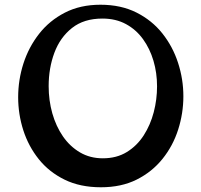

<svg xmlns="http://www.w3.org/2000/svg" viewBox="-20 -779 852 812"><path d="M406.8 13Q319.2 13 253.6 -19Q188 -51 144.2 -105.5Q100.5 -160 78.6 -228Q56.8 -296 56.8 -368Q56.8 -441 79.1 -510.5Q101.5 -580 145.4 -636Q189.2 -692 254.4 -725.5Q319.5 -759 404.8 -759Q491.5 -759 557.1 -726Q622.8 -693 666.8 -637.5Q710.8 -582 733.1 -513Q755.5 -444 755.5 -372Q755.5 -300 733.5 -231Q711.5 -162 667.2 -107Q623 -52 558.1 -19.5Q493.2 13 406.8 13ZM414.8 -109.5Q473.2 -109.5 516.2 -135.9Q559.2 -162.2 587.8 -206.5Q616.2 -250.8 630.2 -304.5Q644.2 -358.2 644.2 -414Q644.2 -470.5 629.1 -521.8Q614 -573 585 -613.2Q556 -653.5 512.9 -677Q469.8 -700.5 413 -700.5Q334.8 -700.5 284.5 -660.6Q234.2 -620.8 210 -555.9Q185.8 -491 185.8 -414.8Q185.8 -354.5 201.2 -299.8Q216.8 -245 246.1 -202.4Q275.5 -159.8 318.1 -134.6Q360.8 -109.5 414.8 -109.5Z"/></svg>

Font: Marhey Light
Style: Regular
Weight: 300
Designer: Nur Syamsi & Bustanul Arifin
Foundry: Namelatype
Version: Version 1.000